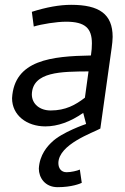

<svg xmlns="http://www.w3.org/2000/svg" viewBox="-20 -514 520 796"><path d="M347 -218 332 -109C293 -79 252 -56 190 -56C146 -56 112 -82 112 -123C115 -218 236 -217 347 -218ZM222 162C223 84 366 36 396 19L443 -316C445 -332 447 -347 447 -361C447 -456 391 -494 275 -494C226 -494 172 -484 112 -465L120 -404C153 -414 214 -424 254 -424C333 -424 361 -397 361 -334C361 -319 360 -303 357 -284C195 -281 39 -266 30 -107C30 -36 91 10 168 10C219 10 272 -9 325 -46L337 0C337 0 236 34 194 76C178 91 144 127 141 185C141 222 166 262 219 262C278 262 313 247 319 244L311 189C300 194 275 200 256 200C234 200 222 184 222 162Z"/></svg>

Font: Cantarell
Style: Oblique
Weight: 400
Italic angle: -8°
Designer: Dave Crossland
Version: Version 0.024